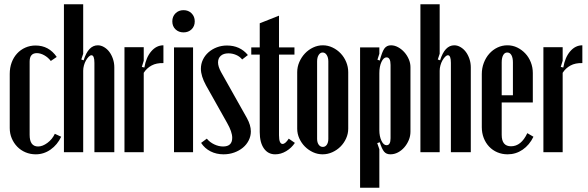

<svg xmlns="http://www.w3.org/2000/svg" viewBox="-20 -719 2780 907"><path d="M26 -370Q26 -399 35 -423.5Q44 -448 60.5 -466Q77 -484 99.5 -494Q122 -504 148 -504Q211 -504 248 -450L220 -431Q207 -448 189 -458Q171 -468 154 -468Q120 -468 120 -428V-82Q120 -27 160 -27Q181 -27 204 -44Q227 -61 239 -87L269 -73Q251 -35 219 -12.5Q187 10 149 10Q123 10 100.5 0.5Q78 -9 61.5 -26Q45 -43 35.5 -65.5Q26 -88 26 -114Z M375 -434Q397 -505 442 -505Q457 -505 471.5 -496.5Q486 -488 496.5 -474Q507 -460 513.5 -441Q520 -422 520 -401V0H426V-422Q426 -458 412 -458Q406 -458 399 -451Q392 -444 386 -433.5Q380 -423 376.5 -410Q373 -397 373 -385V0H282V-699H373V-465L364 -438Z M659 -496V-432L650 -403L662 -400Q670 -448 694.5 -476.5Q719 -505 752 -505V-421Q719 -422 696 -409.5Q673 -397 659 -375V0H568V-496Z M794 -618Q794 -641 809 -656Q824 -671 847 -671Q870 -671 885 -656Q900 -641 900 -618Q900 -595 885 -580.5Q870 -566 847 -566Q824 -566 809 -580.5Q794 -595 794 -618ZM892 -495V0H802V-495Z M1124 -438Q1113 -452 1095.5 -459.5Q1078 -467 1059 -467Q1036 -467 1023 -455.5Q1010 -444 1010 -424Q1010 -405 1024 -379L1146 -162Q1165 -128 1165 -98Q1165 -76 1155 -56Q1145 -36 1127.5 -21.5Q1110 -7 1086.5 1.5Q1063 10 1036 10Q1002 10 974.5 -4Q947 -18 930 -44L957 -64Q971 -47 992 -37Q1013 -27 1034 -27Q1077 -27 1077 -68Q1077 -96 1053 -138L953 -316Q929 -360 929 -394Q929 -417 938.5 -437Q948 -457 965 -472Q982 -487 1004.5 -495.5Q1027 -504 1052 -504Q1114 -504 1151 -459Z M1280 10Q1246 10 1226.5 -18Q1207 -46 1207 -95V-461H1167V-495H1207V-609L1298 -645V-495H1371V-461H1298V-80Q1298 -39 1315 -39Q1328 -39 1344 -64L1373 -44Q1357 -20 1332 -5Q1307 10 1280 10Z M1505 -505Q1529 -505 1551 -494.5Q1573 -484 1589.5 -466.5Q1606 -449 1615.5 -426Q1625 -403 1625 -378V-111Q1625 -87 1615 -65Q1605 -43 1588.5 -26.5Q1572 -10 1550 0Q1528 10 1504 10Q1480 10 1458.5 0Q1437 -10 1420.5 -26.5Q1404 -43 1394 -65Q1384 -87 1384 -111V-378Q1384 -403 1394 -426Q1404 -449 1420.5 -466.5Q1437 -484 1459 -494.5Q1481 -505 1505 -505ZM1504 -471Q1493 -471 1485.5 -459.5Q1478 -448 1478 -429V-63Q1478 -46 1485.5 -35.5Q1493 -25 1505 -25Q1517 -25 1524 -35.5Q1531 -46 1531 -63V-429Q1531 -447 1523.5 -459Q1516 -471 1504 -471Z M1763 -437 1774 -433Q1785 -475 1796 -490Q1807 -505 1827 -505Q1844 -505 1860.5 -496Q1877 -487 1890 -472.5Q1903 -458 1911 -439.5Q1919 -421 1919 -402V-97Q1919 -76 1911 -57Q1903 -38 1890 -23Q1877 -8 1860 1Q1843 10 1824 10Q1805 10 1794.5 -2.5Q1784 -15 1774 -47L1762 -43L1772 -14V168H1681V-495H1772V-465ZM1772 -104Q1772 -75 1782 -54Q1792 -33 1806 -33Q1825 -33 1825 -66V-412Q1825 -448 1806 -448Q1792 -448 1782 -426.5Q1772 -405 1772 -373Z M2059 -434Q2081 -505 2126 -505Q2141 -505 2155.5 -496.5Q2170 -488 2180.5 -474Q2191 -460 2197.5 -441Q2204 -422 2204 -401V0H2110V-422Q2110 -458 2096 -458Q2090 -458 2083 -451Q2076 -444 2070 -433.5Q2064 -423 2060.5 -410Q2057 -397 2057 -385V0H1966V-699H2057V-465L2048 -438Z M2256 -369Q2256 -397 2265.5 -422Q2275 -447 2291.5 -465.5Q2308 -484 2330 -494.5Q2352 -505 2377 -505Q2402 -505 2423.5 -494.5Q2445 -484 2461.5 -466.5Q2478 -449 2487.5 -425Q2497 -401 2497 -374V-235H2350V-82Q2350 -28 2394 -28Q2442 -28 2471 -90L2500 -73Q2481 -34 2449 -12Q2417 10 2378 10Q2352 10 2329.5 0.5Q2307 -9 2290.5 -26.5Q2274 -44 2265 -67.5Q2256 -91 2256 -118ZM2403 -269V-424Q2403 -446 2396 -458.5Q2389 -471 2376 -471Q2364 -471 2357 -458.5Q2350 -446 2350 -424V-269Z M2638 -496V-432L2629 -403L2641 -400Q2649 -448 2673.5 -476.5Q2698 -505 2731 -505V-421Q2698 -422 2675 -409.5Q2652 -397 2638 -375V0H2547V-496Z"/></svg>

Font: Moniqa ExtBd Cond Paragraph
Style: Regular
Weight: 800
Width: 3
Designer: Rajesh Rajput
Foundry: Rajesh Rajput
Version: Version 1.000